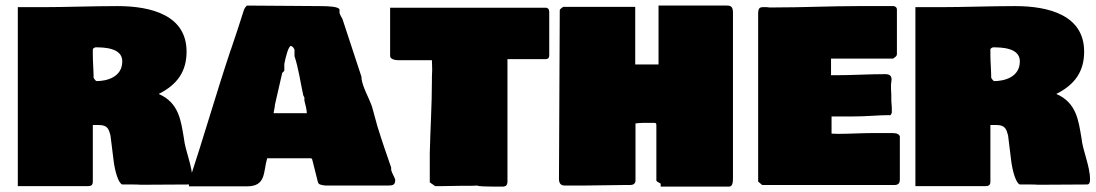

<svg xmlns="http://www.w3.org/2000/svg" viewBox="-20 -698 3997 700"><path d="M44.9 -671.9V-19.5H301.8C320.3 -19.5 318.4 -31.2 318.4 -46.9V-242.2H340.8C373 -242.2 377 -225.6 382.8 -204.1L393.6 -117.2C398.4 -73.2 412.1 -29.3 425.8 -25.4H459C470.7 -25.4 482.4 -25.4 494.1 -24.4C551.8 -24.4 612.3 -25.4 670.9 -25.4C679.7 -25.4 681.6 -34.2 681.6 -43C681.6 -93.1 655.3 -147.5 650.4 -194.3C639.6 -257.8 632.8 -323.2 558.6 -355.5C626.9 -389.6 660.2 -438.1 660.2 -509.8C660.2 -642.3 531.7 -675.8 408.2 -675.8C317.4 -675.8 220.7 -671.9 135.7 -671.9ZM321.3 -414.1C321.3 -442.4 318.4 -470.7 318.4 -499V-517.6C318.4 -521.5 324.2 -524.4 328.1 -525.4C357.4 -525.4 425.8 -524.4 425.8 -474.6C425.8 -415 366.2 -402.3 332 -402.3C327.1 -404 324.3 -410.4 321.3 -414.1Z M954.1 -121.1H1104.5C1117.2 -121.1 1117.2 -122.1 1120.1 -109.4L1138.7 -35.2C1140.6 -24.4 1152.3 -23.4 1167 -21.5H1393.6C1414.1 -21.5 1420.9 -24.4 1420.9 -43C1418 -53.7 1409.2 -65.4 1406.2 -78.1V-87.9V-86.9C1388.9 -136.6 1371.6 -186.8 1355.8 -238.1L1336.4 -308.7C1325.6 -340.8 1301.9 -380 1297.9 -412.1V-418C1274.7 -488.2 1251.6 -558.6 1228.5 -628.9C1223.6 -637.7 1218.8 -645.5 1217.8 -651.4V-664.1C1211.9 -673.8 1181.6 -675.8 1143.6 -675.8L879.9 -677.7C875.1 -672.9 874.2 -670.8 870.1 -664.1C854.1 -614.3 838.2 -564.5 821.3 -515.6V-516.6C767.8 -356.2 722.1 -195.9 668.9 -35.2V-18.6H879.9C951.2 -18.6 939.1 -70.5 954.1 -121.1ZM977.5 -294.9V-293ZM1085 -353.5C1085 -349.6 1088.9 -345.7 1089.8 -341.8V-331.1C1093.8 -316.4 1098.6 -295.9 1098.6 -285.2H977.5C977.5 -290 982.4 -307.6 982.4 -316.4C991.3 -354.7 1000.1 -393.2 1008.8 -431.6C1008.8 -433.6 1014.6 -435.5 1016.6 -441.4V-464.8C1021.5 -491.2 1031.4 -528.3 1040 -530.3V-531.2C1046.9 -528.3 1050.8 -524.4 1053.7 -516.6V-493.2C1068.3 -449.3 1075 -399.8 1085 -353.5Z M1402.3 -494.1C1402.3 -481.4 1421.9 -478.5 1432.6 -478.5H1554.7C1554.7 -470.7 1555.7 -452.1 1555.7 -443.4C1555.7 -435.5 1554.7 -426.8 1554.7 -418.9V-406.2C1554.7 -312.5 1548.8 -227.5 1546.9 -138.7V-33.2L1566.4 -19.5H1593.8C1617.2 -19.5 1635.7 -20.5 1658.2 -20.5H1697.3C1705.1 -20.5 1712.9 -21.5 1720.7 -21.5C1720.7 -18.6 1757.8 -17.6 1783.2 -17.6H1814.5C1828.1 -19.5 1828.1 -24.4 1830.1 -33.2V-482.4H1968.8C1973.6 -482.4 1981.4 -483.4 1982.4 -494.1V-650.4C1982.4 -659.2 1982.4 -668 1970.7 -669.9H1402.3Z M2652.3 -651.4C2652.3 -673.8 2644.5 -677.7 2629.9 -677.7H2380.9V-462.9H2295.9V-672.9H2033.2C2028.3 -668.9 2020.8 -665.1 2020.8 -660.2L2017.9 -44.9C2017.9 -25.4 2029.3 -21.5 2039.1 -21.5H2103.5C2153.3 -21.5 2203.1 -23.4 2250 -23.4H2272.5C2285.2 -23.4 2293.9 -24.4 2296.9 -37.1V-248C2304.7 -249 2315.4 -250 2324.2 -250H2357.4C2373 -250 2373 -251 2373 -236.3V-39.1C2376 -34.2 2385.7 -31.3 2388.7 -28.3V-17.6H2637.7C2651.4 -17.6 2652.3 -34.2 2652.3 -50.8Z M2744.1 -630.9V-36.1L2758.8 -23.4H3242.2C3257.8 -24.4 3260.7 -32.2 3260.7 -44.9V-201.2C3255.9 -213.9 3238.3 -212.9 3224.6 -212.9H3162.1C3123 -212.9 3078.1 -210 3035.2 -210C3027.3 -210 3019.5 -210.9 3011.7 -210.9V-273.4H3089.8C3139.6 -273.4 3183.6 -278.3 3222.7 -278.3V-277.3C3227.5 -277.3 3228.5 -280.3 3231.4 -287.1V-299.8C3231.4 -316.4 3229.5 -319.3 3229.5 -339.8V-353.5C3229.5 -361.3 3228.5 -367.2 3228.5 -372.1V-390.6C3228.5 -395.5 3230.5 -402.3 3230.5 -407.2C3230.5 -418.9 3226.6 -427.7 3207 -427.7C3145.5 -427.7 3088.9 -423.8 3031.2 -423.8H3009.8V-484.4H3236.3C3245.1 -491.2 3249 -492.2 3250 -500V-663.1C3250 -669.9 3246.1 -674.8 3237.3 -675.8H3107.4C3007.8 -675.8 2907.2 -670.9 2808.6 -670.9H2783.2C2780.3 -671.9 2777.3 -671.9 2772.5 -671.9H2760.7C2742.2 -671.9 2744.1 -658.2 2744.1 -630.9Z M3317.4 -671.9V-19.5H3574.2C3592.8 -19.5 3590.8 -31.2 3590.8 -46.9V-242.2H3613.3C3645.5 -242.2 3649.4 -225.6 3655.3 -204.1L3666 -117.2C3670.9 -73.2 3684.6 -29.3 3698.2 -25.4H3731.4C3743.2 -25.4 3754.9 -25.4 3766.6 -24.4C3824.2 -24.4 3884.8 -25.4 3943.4 -25.4C3952.1 -25.4 3954.1 -34.2 3954.1 -43C3954.1 -93.1 3927.7 -147.5 3922.9 -194.3C3912.1 -257.8 3905.3 -323.2 3831.1 -355.5C3899.3 -389.6 3932.6 -438.1 3932.6 -509.8C3932.6 -642.3 3804.2 -675.8 3680.7 -675.8C3589.8 -675.8 3493.2 -671.9 3408.2 -671.9ZM3593.8 -414.1C3593.8 -442.4 3590.8 -470.7 3590.8 -499V-517.6C3590.8 -521.5 3596.7 -524.4 3600.6 -525.4C3629.9 -525.4 3698.2 -524.4 3698.2 -474.6C3698.2 -415 3638.7 -402.3 3604.5 -402.3C3599.6 -404 3596.8 -410.4 3593.8 -414.1Z"/></svg>

Font: Bowlby One SC
Style: Regular
Weight: 400
Width: 1
Version: Version 1.2